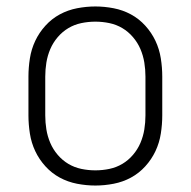

<svg xmlns="http://www.w3.org/2000/svg" viewBox="-20 -562 590 594"><path d="M275 12Q247 12 218.5 6.5Q190 1 165 -12.5Q140 -26 120.5 -47.5Q101 -69 89 -94.5Q77 -120 72.5 -148.5Q68 -177 68 -205V-325Q68 -353 72.5 -381.5Q77 -410 89 -435.5Q101 -461 120.5 -482.5Q140 -504 165 -517.5Q190 -531 218.5 -536.5Q247 -542 275 -542Q303 -542 331.5 -536.5Q360 -531 385 -517.5Q410 -504 429.5 -482.5Q449 -461 461 -435.5Q473 -410 477.5 -381.5Q482 -353 482 -325V-205Q482 -177 477.5 -148.5Q473 -120 461 -94.5Q449 -69 429.5 -47.5Q410 -26 385 -12.5Q360 1 331.5 6.5Q303 12 275 12ZM275 -35Q297 -35 318.5 -39.5Q340 -44 358.5 -55Q377 -66 391.5 -83Q406 -100 414.5 -120Q423 -140 426.5 -161.5Q430 -183 430 -205V-325Q430 -347 426.5 -368.5Q423 -390 414.5 -410Q406 -430 391.5 -447Q377 -464 358.5 -475Q340 -486 318.5 -490.5Q297 -495 275 -495Q253 -495 231.5 -490.5Q210 -486 191.5 -475Q173 -464 158.5 -447Q144 -430 135.5 -410Q127 -390 123.5 -368.5Q120 -347 120 -325V-205Q120 -183 123.5 -161.5Q127 -140 135.5 -120Q144 -100 158.5 -83Q173 -66 191.5 -55Q210 -44 231.5 -39.5Q253 -35 275 -35Z"/></svg>

Font: Lode Dark Term
Style: Regular
Weight: 400
Monospace: yes
Designer: Belleve Invis
Foundry: Belleve Invis
Version: Version 29.2.0